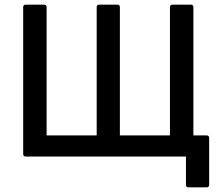

<svg xmlns="http://www.w3.org/2000/svg" viewBox="-20 -675 944 828"><path d="M792 133Q782 133 782 122V0H91Q80 0 80 -11V-644Q80 -655 91 -655H170Q181 -655 181 -644V-91H397V-644Q397 -655 408 -655H486Q497 -655 497 -644V-91H713V-644Q713 -655 724 -655H803Q814 -655 814 -644V-91H871Q882 -91 882 -80V122Q882 133 871 133Z"/></svg>

Font: Sofia Sans SemiBold
Style: Regular
Weight: 600
Designer: Botio Nikoltchev, Ani Petrova
Foundry: lettersoup
Version: Version 4.101; ttfautohint (v1.8.4.7-5d5b)